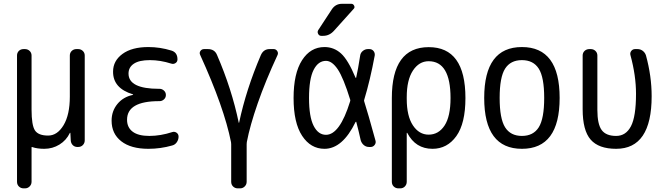

<svg xmlns="http://www.w3.org/2000/svg" viewBox="-20 -780 3540 1019"><path d="M105.5 219.7Q90.8 219.7 80.6 210Q70.3 200.2 70.3 184.6V-485.4Q70.3 -500 80.1 -509.8Q89.8 -519.5 105.5 -519.5H112.3Q127 -519.5 137.2 -509.8Q147.5 -500 147.5 -485.4V-198.2Q147.5 -115.2 165.5 -87.9Q183.6 -60.5 235.4 -60.5Q284.2 -60.5 317.4 -115.7Q350.6 -170.9 350.6 -267.6V-485.4Q350.6 -500 360.8 -509.8Q371.1 -519.5 385.7 -519.5H394.5Q409.2 -519.5 419.4 -509.8Q429.7 -500 429.7 -485.4V-35.2Q429.7 -20.5 419.9 -10.3Q410.2 0 394.5 0H390.6Q376 0 366.2 -9.8Q356.4 -19.5 355.5 -35.2L353.5 -74.2Q353.5 -75.2 352.5 -75.2Q350.6 -75.2 350.6 -74.2Q332 -35.2 295.4 -12.7Q258.8 9.8 214.8 9.8Q178.7 9.8 152.3 1Q147.5 -2 147.5 3.9V184.6Q147.5 199.2 137.2 209.5Q127 219.7 112.3 219.7Z M685.5 -276.4Q686.5 -276.4 686.5 -278.3Q686.5 -279.3 685.5 -279.3Q579.1 -311.5 580.1 -400.4Q580.1 -457 629.9 -493.7Q679.7 -530.3 767.6 -530.3Q829.1 -530.3 889.6 -511.7Q921.9 -502 921.9 -464.8Q921.9 -452.1 911.6 -445.3Q901.4 -438.5 888.7 -442.4Q831.1 -460.9 775.4 -460.9Q718.8 -460.9 690.4 -441.9Q662.1 -422.9 662.1 -389.6Q662.1 -308.6 824.2 -308.6H827.1Q839.8 -308.6 850.1 -299.3Q860.4 -290 860.4 -275.9Q860.4 -261.7 850.1 -252.4Q839.8 -243.2 827.1 -243.2H824.2Q654.3 -243.2 654.3 -144.5Q654.3 -103.5 684.1 -81.1Q713.9 -58.6 772.5 -58.6Q832 -58.6 894.5 -79.1Q906.2 -83 917 -75.7Q927.7 -68.4 927.7 -54.7Q927.7 -39.1 918.5 -25.4Q909.2 -11.7 893.6 -7.8Q832 9.8 767.6 9.8Q674.8 9.8 623.5 -30.3Q572.3 -70.3 572.3 -139.6Q572.3 -190.4 603 -228Q633.8 -265.6 685.5 -276.4Z M1206.1 -25.4Q1169.9 -209 1042 -489.3Q1037.1 -500 1043.9 -509.8Q1050.8 -519.5 1063.5 -519.5H1083Q1119.1 -519.5 1131.8 -488.3Q1210 -307.6 1247.1 -128.9Q1247.1 -127.9 1248 -127.9Q1249 -127.9 1249 -128.9Q1286.1 -304.7 1364.3 -487.3Q1378.9 -520.5 1413.1 -519.5H1432.6Q1444.3 -519.5 1451.2 -509.3Q1458 -499 1453.1 -488.3Q1388.7 -349.6 1347.7 -231.4Q1306.6 -113.3 1290 -26.4Q1289.1 -23.4 1289.1 -14.6V184.6Q1289.1 199.2 1278.8 209.5Q1268.6 219.7 1253.9 219.7H1242.2Q1227.5 219.7 1217.3 210Q1207 200.2 1207 184.6V-14.6Q1207 -22.5 1206.1 -25.4Z M1794.9 -759.8H1844.7Q1854.5 -759.8 1859.4 -750Q1864.3 -740.2 1857.4 -733.4L1752.9 -617.2Q1728.5 -589.8 1695.3 -589.8H1684.6Q1673.8 -589.8 1668.5 -600.1Q1663.1 -610.4 1668.9 -620.1L1741.2 -730.5Q1760.7 -759.8 1794.9 -759.8ZM1710 -457Q1668.9 -457 1644.5 -409.2Q1620.1 -361.3 1620.1 -259.8Q1620.1 -160.2 1644.5 -112.3Q1668.9 -64.5 1710 -64.5Q1783.2 -64.5 1837.9 -241.2Q1839.8 -247.1 1838.9 -250Q1802.7 -367.2 1772.5 -412.1Q1742.2 -457 1710 -457ZM1702.1 9.8Q1628.9 9.8 1583.5 -59.1Q1538.1 -127.9 1538.1 -259.8Q1538.1 -390.6 1583 -460.4Q1627.9 -530.3 1702.1 -530.3Q1752 -530.3 1789.6 -496.6Q1827.1 -462.9 1867.2 -367.2Q1869.1 -366.2 1870.1 -367.2Q1879.9 -409.2 1891.6 -485.4Q1893.6 -500 1905.8 -509.8Q1918 -519.5 1932.6 -519.5H1940.4Q1954.1 -519.5 1962.4 -509.3Q1970.7 -499 1968.8 -485.4Q1944.3 -353.5 1913.1 -251Q1911.1 -246.1 1913.1 -241.2Q1932.6 -180.7 1972.7 -34.2Q1976.6 -21.5 1968.3 -10.7Q1960 0 1947.3 0H1938.5Q1922.9 0 1911.1 -9.8Q1899.4 -19.5 1894.5 -35.2Q1883.8 -84 1871.1 -131.8Q1871.1 -133.8 1869.6 -133.8Q1868.2 -133.8 1867.2 -132.8Q1797.9 9.8 1702.1 9.8Z M2138.7 -264.6V-254.9Q2138.7 -164.1 2171.4 -114.7Q2204.1 -65.4 2254.9 -65.4Q2307.6 -65.4 2339.4 -113.8Q2371.1 -162.1 2371.1 -259.8Q2371.1 -455.1 2254.9 -455.1Q2204.1 -455.1 2171.4 -405.3Q2138.7 -355.5 2138.7 -264.6ZM2094.7 219.7Q2080.1 219.7 2069.8 210Q2059.6 200.2 2059.6 184.6V-259.8Q2059.6 -529.3 2254.9 -529.8Q2450.2 -530.3 2450.2 -259.8Q2450.2 -125 2401.9 -57.6Q2353.5 9.8 2275.4 9.8Q2185.5 9.8 2141.6 -74.2Q2141.6 -75.2 2139.6 -75.2Q2138.7 -75.2 2138.7 -74.2V184.6Q2138.7 199.2 2128.9 209.5Q2119.1 219.7 2103.5 219.7Z M2839.4 -415.5Q2810.5 -460.9 2750 -460.9Q2689.5 -460.9 2660.6 -415.5Q2631.8 -370.1 2631.8 -260.3Q2631.8 -150.4 2660.6 -104.5Q2689.5 -58.6 2750 -58.6Q2810.5 -58.6 2839.4 -104.5Q2868.2 -150.4 2868.2 -260.3Q2868.2 -370.1 2839.4 -415.5ZM2950.2 -260.3Q2950.2 9.8 2750 9.8Q2549.8 9.8 2549.8 -260.3Q2549.8 -530.3 2750 -530.3Q2950.2 -530.3 2950.2 -260.3Z M3250 9.8Q3157.2 9.8 3114.7 -39.1Q3072.3 -87.9 3072.3 -200.2V-485.4Q3072.3 -500 3082.5 -509.8Q3092.8 -519.5 3108.4 -519.5H3115.2Q3129.9 -519.5 3140.1 -509.8Q3150.4 -500 3150.4 -485.4V-196.3Q3150.4 -121.1 3173.3 -89.8Q3196.3 -58.6 3250 -58.6Q3301.8 -58.6 3328.6 -109.9Q3355.5 -161.1 3355.5 -282.2Q3355.5 -378.9 3326.2 -486.3Q3322.3 -499 3330.1 -509.3Q3337.9 -519.5 3350.6 -519.5H3363.3Q3378.9 -519.5 3391.1 -510.3Q3403.3 -501 3408.2 -486.3Q3438.5 -376 3438.5 -269.5Q3438.5 9.8 3250 9.8Z"/></svg>

Font: Rounded-L Mgen+ 2m regular
Style: Regular
Weight: 400
Designer: [Source Han Sans]
Ryoko NISHIZUKA  (kana & ideographs); Paul D. Hunt (Latin, Greek & Cyrillic); Wenlong ZHANG  (bopomofo
Version: Version 1.059.20150602